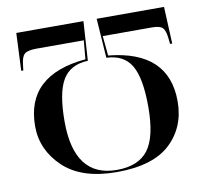

<svg xmlns="http://www.w3.org/2000/svg" viewBox="-80 -802 972 901"><g transform="rotate(-10 406.0 -351.5)"><path d="M758 -714H437L450 -526Q533 -523 568.5 -462.5Q604 -402 604 -265Q604 -122 557.5 -60.5Q511 1 408 1Q205 1 205 -265Q205 -402 241.5 -463Q278 -524 362 -527L374 -714H54L46 -535H56L59 -561Q63 -600 78 -612.5Q93 -625 136 -625H360L352 -536Q65 -510 65 -267Q65 -154 152 -71.5Q239 11 406 11Q579 11 661.5 -66.5Q744 -144 744 -267Q744 -507 460 -535L451 -629H686Q723 -629 736 -616Q749 -603 753 -564L756 -538H766Z"/></g></svg>

Font: Noto Serif Display Semi
Style: Regular
Weight: 600
Designer: Monotype Design Team
Foundry: Monotype Imaging Inc.
Version: Version 1.900